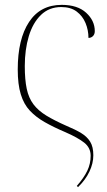

<svg xmlns="http://www.w3.org/2000/svg" viewBox="-20 -562 439 790"><path d="M53 -276Q53 -401 99.5 -471.5Q146 -542 234 -542Q299 -542 334.5 -509.5Q370 -477 370 -434Q370 -421 362.5 -413.5Q355 -406 344 -406Q344 -438 332 -467Q320 -496 295.5 -514.5Q271 -533 232 -533Q182 -533 148.5 -500.5Q115 -468 98.5 -413Q82 -358 82 -290Q82 -234 90 -196.5Q98 -159 117.5 -133Q137 -107 170.5 -86.5Q204 -66 254 -44Q290 -29 314 -14.5Q338 0 351 21Q364 42 364 77Q364 110 348 144Q332 178 301 208L296 203Q325 170 339 141Q353 112 353 79Q353 46 326.5 25Q300 4 247 -19Q200 -39 164 -59.5Q128 -80 103 -106.5Q78 -133 65.5 -174Q53 -215 53 -276Z"/></svg>

Font: Noto Serif Display SemiCondensed Thin
Style: Regular
Weight: 100
Width: 4
Designer: Monotype Design Team
Foundry: Monotype Imaging Inc.
Version: Version 2.009